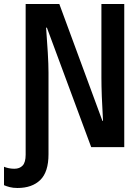

<svg xmlns="http://www.w3.org/2000/svg" viewBox="-74 -734 694 958"><path d="M13 204Q-9 204 -26 199.5Q-43 195 -54 190V98Q-45 102 -31.5 105Q-18 108 -2 108Q24 108 39 92Q54 76 54 38V-714H222L437 -131H440Q436 -197 434 -252Q432 -307 432 -348V-714H546V0H381L160 -596H156Q161 -530 164.5 -471Q168 -412 168 -372V36Q168 124 127 164Q86 204 13 204Z"/></svg>

Font: Noto Sans Mono SemiBold
Style: Regular
Weight: 600
Designer: Monotype Design Team
Foundry: Monotype Imaging Inc.
Version: Version 2.014; ttfautohint (v1.8.4.7-5d5b)